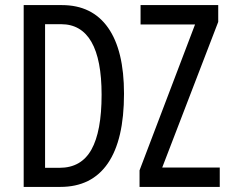

<svg xmlns="http://www.w3.org/2000/svg" viewBox="-20 -734 903 754"><path d="M217 0H73V-714H223Q342 -714 404.5 -625Q467 -536 467 -366Q467 -185 403.5 -92.5Q340 0 217 0ZM220 -639H157V-75H214Q299 -75 339 -146.5Q379 -218 379 -362Q379 -500 339 -569.5Q299 -639 220 -639ZM528 0V-65L746 -638H532V-714H837V-648L617 -76H843V0Z"/></svg>

Font: Noto Sans UI Cond
Style: Regular
Weight: 400
Width: 3
Designer: Monotype Design Team
Foundry: Monotype Imaging Inc.
Version: Version 1.001